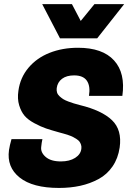

<svg xmlns="http://www.w3.org/2000/svg" viewBox="-20 -904 648 937"><path d="M268.1 13.2Q139.6 13.2 75.9 -37.6Q12.2 -88.4 23.9 -171.9Q27.3 -194.3 36.1 -225.1H187Q183.1 -208 181.2 -188Q177.2 -160.6 202.6 -138.4Q228 -116.2 276.9 -116.2Q319.3 -116.2 346.7 -133.5Q374 -150.9 377 -178.2Q378.4 -188.5 375.5 -197.5Q372.6 -206.5 367.9 -212.9Q363.3 -219.2 353.3 -225.6Q343.3 -231.9 335.9 -235.8Q328.6 -239.7 314 -244.6Q299.3 -249.5 292 -251.5Q284.7 -253.4 269 -257.8Q230 -268.6 204.8 -277.1Q179.7 -285.6 148.2 -302.5Q116.7 -319.3 99.9 -339.1Q83 -358.9 73.5 -390.4Q64 -421.9 69.8 -460.9Q78.6 -525.4 119.1 -573.5Q159.7 -621.6 222.2 -646.2Q284.7 -670.9 360.8 -670.9Q480.5 -670.9 536.6 -609.1Q592.8 -547.4 577.1 -436H414.1Q421.9 -483.4 404.1 -509.8Q386.2 -536.1 341.8 -536.1Q304.7 -536.1 282.7 -519.5Q260.7 -502.9 256.8 -474.1Q255.4 -462.4 258.5 -452.4Q261.7 -442.4 270.5 -434.3Q279.3 -426.3 288.3 -420.4Q297.4 -414.6 313.2 -408.7Q329.1 -402.8 340.3 -399.4Q351.6 -396 370.1 -391.1Q476.6 -365.2 526.4 -317.6Q576.2 -270 564 -184.1Q556.2 -130.9 529.1 -91.6Q502 -52.2 460.7 -30Q419.4 -7.8 371.6 2.7Q323.7 13.2 268.1 13.2ZM186 -883.8H331.1L374 -801.8L440.9 -883.8H585.9L454.1 -716.8H272.9Z"/></svg>

Font: Human Sans Black
Style: Italic
Weight: 800
Italic angle: -8°
Designer: Tim Radville
Foundry: Continuum
Version: Version 1.000;FEAKit 1.0